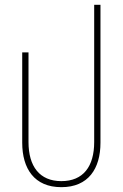

<svg xmlns="http://www.w3.org/2000/svg" viewBox="-20 -765 510 795"><path d="M234 10C346 10 396 -67 396 -174V-745H370V-177C370 -76 325 -15 234 -15C144 -15 98 -76 98 -177V-548H72V-174C72 -67 122 10 234 10Z"/></svg>

Font: Noto Sans Thai Cond Thin
Style: Regular
Weight: 100
Width: 3
Designer: Monotype Design Team
Foundry: Monotype Imaging Inc.
Version: Version 2.002